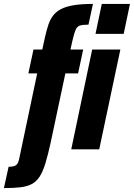

<svg xmlns="http://www.w3.org/2000/svg" viewBox="-103 -763 684 981"><path d="M-83 198 -59 89Q-36 89 -25.5 83.5Q-15 78 -10.5 67Q-6 56 -3 39L87 -388H42L68 -510H113L127 -574Q135 -609 144 -636Q153 -663 168.5 -683.5Q184 -704 209.5 -717Q235 -730 274.5 -736.5Q314 -743 372 -743L349 -637Q320 -637 305.5 -632.5Q291 -628 283.5 -611Q276 -594 267 -555L257 -510H322L296 -388H231L156 -35Q142 29 129 71.5Q116 114 99.5 139.5Q83 165 59 177.5Q35 190 0.5 194Q-34 198 -83 198ZM385 -590 417 -743H561L529 -590ZM261 0 368 -510H512L404 0Z"/></svg>

Font: Saira Condensed Black
Style: Italic
Weight: 900
Width: 3
Italic angle: -12°
Designer: Hector Gatti with collaboration of the Omnibus-Type team
Foundry: Omnibus-Type
Version: Version 1.101